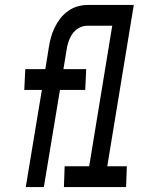

<svg xmlns="http://www.w3.org/2000/svg" viewBox="-20 -755 640 775"><path d="M84 0 149 -392H78L82 -476H163L177 -563Q180 -583 185.5 -603.5Q191 -624 200.5 -643.5Q210 -663 223.5 -680.5Q237 -698 255.5 -711Q274 -724 294 -729.5Q314 -735 335 -735H438L434 -651H331Q314 -651 297.5 -641.5Q281 -632 271 -616.5Q261 -601 255.5 -583.5Q250 -566 248 -549L236 -476H328L324 -392H222L157 0ZM238 0 241 -84H340L433 -651H353L356 -735H520L413 -84H492L489 0Z"/></svg>

Font: Iosevka Md Ex Obl
Style: Regular
Weight: 500
Width: 7
Italic angle: -9°
Monospace: yes
Designer: Belleve Invis
Foundry: Belleve Invis
Version: Version 32.5.0; ttfautohint (v1.8.4)